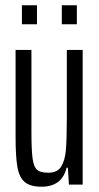

<svg xmlns="http://www.w3.org/2000/svg" viewBox="-20 -699 376 727"><path d="M39 -181V-510H99V-201Q99 -130 103.5 -98Q108 -66 121 -55.5Q134 -45 163 -45Q197 -45 211.5 -68Q226 -91 229.5 -131Q233 -171 233 -253V-510H293V0H241L237 -64H232Q215 8 137 8Q95 8 74 -9.5Q53 -27 46 -66Q39 -105 39 -181ZM63 -607V-679H120V-607ZM214 -607V-679H271V-607Z"/></svg>

Font: Saira Ultra Condensed
Style: Regular
Weight: 400
Width: 1
Designer: Hector Gatti with collaboration of the Omnibus-Type team
Foundry: Omnibus-Type
Version: Version 1.001; ttfautohint (v1.8)